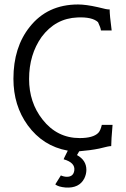

<svg xmlns="http://www.w3.org/2000/svg" viewBox="-20 -664 561 858"><path d="M357 133Q334 178 273 174Q240 171 227 160L252 120Q266 126 279 126Q308 126 312 98Q317 63 265 48Q262 50 283 9H282Q172 -11 104 -104Q40 -192 40 -312Q40 -453 113 -544Q192 -644 329 -644Q364 -644 417 -632Q462 -620 470 -622Q470 -596 479 -528H431Q430 -540 418 -565Q392 -589 326 -586Q228 -582 166 -499Q110 -420 110 -311Q110 -206 170 -130Q235 -47 336 -47Q396 -47 419 -70Q429 -80 435 -106H483Q477 -37 477 -11Q469 -12 423 0Q384 8 334 12L324 29Q366 52 366 95Q366 114 357 133Z"/></svg>

Font: GFS Neohellenic Rg
Style: Regular
Weight: 400
Designer: Takis Katsoulidis and George D. Matthiopoulos
Foundry: Takis Katsoulidis and George D. Matthiopoulos
Version: Version 1.0